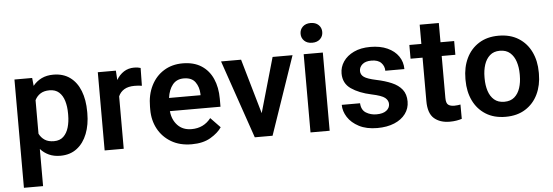

<svg xmlns="http://www.w3.org/2000/svg" viewBox="-56 -910 3723 1292"><g transform="rotate(-5 1806.0 -264.5)"><path d="M526.4 -269.5V-259.3Q526.4 -182.6 502.7 -121.6Q479 -60.5 433.3 -25.4Q387.7 9.8 321.3 9.8Q277.8 9.8 244.6 -5.4Q211.4 -20.5 187 -47.9V203.1H57.6V-528.3H177.2L182.6 -474.6Q207 -504.9 241.2 -521.5Q275.4 -538.1 320.3 -538.1Q387.2 -538.1 433.1 -504.6Q479 -471.2 502.7 -410.6Q526.4 -350.1 526.4 -269.5ZM397 -259.3V-269.5Q397 -316.4 385.7 -354Q374.5 -391.6 350.1 -413.6Q325.7 -435.5 286.1 -435.5Q248.5 -435.5 224.4 -419.9Q200.2 -404.3 187 -377.4V-150.9Q200.2 -124 224.4 -107.9Q248.5 -91.8 287.1 -91.8Q326.7 -91.8 350.8 -114.7Q375 -137.7 386 -175.8Q397 -213.9 397 -259.3Z M910.2 -531.7 908.2 -411.6Q885.7 -415.5 858.9 -415.5Q815.9 -415.5 789.1 -399.4Q762.2 -383.3 749.5 -354V0H620.6V-528.3H742.7L746.6 -464.8Q766.6 -499 796.9 -518.6Q827.1 -538.1 867.2 -538.1Q892.1 -538.1 910.2 -531.7Z M1208.5 9.8Q1128.4 9.8 1070.6 -24.4Q1012.7 -58.6 981.4 -116.5Q950.2 -174.3 950.2 -246.1V-265.6Q950.2 -347.2 981 -408.4Q1011.7 -469.7 1066.7 -503.9Q1121.6 -538.1 1193.8 -538.1Q1269 -538.1 1320.1 -505.4Q1371.1 -472.7 1397 -414.3Q1422.9 -356 1422.9 -279.3V-225.1H1081.1Q1086.4 -167 1121.8 -129.4Q1157.2 -91.8 1216.3 -91.8Q1298.3 -91.8 1347.2 -154.8L1412.1 -87.4Q1387.2 -50.3 1336.4 -20.3Q1285.6 9.8 1208.5 9.8ZM1192.9 -436.5Q1145 -436.5 1117.9 -403.3Q1090.8 -370.1 1083 -314H1295.9V-323.7Q1294.4 -369.6 1270.5 -403.1Q1246.6 -436.5 1192.9 -436.5Z M1588.4 -528.3 1695.3 -157.7 1801.3 -528.3H1936L1754.9 0H1634.8L1453.1 -528.3Z M2002.4 -666.5Q2002.4 -695.3 2022.2 -714.4Q2042 -733.4 2075.7 -733.4Q2109.4 -733.4 2129.2 -714.4Q2148.9 -695.3 2148.9 -666.5Q2148.9 -638.2 2129.2 -619.1Q2109.4 -600.1 2075.7 -600.1Q2042 -600.1 2022.2 -619.1Q2002.4 -638.2 2002.4 -666.5ZM2140.6 -528.3V0H2011.2V-528.3Z M2554.2 -144.5Q2554.2 -168.9 2532.7 -186.8Q2511.2 -204.6 2441.9 -219.2Q2359.4 -236.8 2306.6 -273.2Q2253.9 -309.6 2253.9 -377Q2253.9 -420.4 2278.8 -457Q2303.7 -493.7 2350.3 -515.9Q2397 -538.1 2461.4 -538.1Q2528.8 -538.1 2577.1 -516.1Q2625.5 -494.1 2651.6 -456.1Q2677.7 -418 2677.7 -369.6H2548.8Q2548.8 -400.9 2527.3 -423.3Q2505.9 -445.8 2460.9 -445.8Q2420.9 -445.8 2399.9 -427.2Q2378.9 -408.7 2378.9 -382.8Q2378.9 -357.4 2400.9 -341.8Q2422.9 -326.2 2482.9 -313.5Q2541.5 -301.3 2585.9 -282.2Q2630.4 -263.2 2655.3 -231.7Q2680.2 -200.2 2680.2 -150.4Q2680.2 -104 2653.3 -67.6Q2626.5 -31.2 2577.4 -10.7Q2528.3 9.8 2461.9 9.8Q2389.2 9.8 2338.9 -16.4Q2288.6 -42.5 2262.7 -83Q2236.8 -123.5 2236.8 -166.5H2360.4Q2362.8 -120.6 2394 -101.6Q2425.3 -82.5 2464.4 -82.5Q2508.3 -82.5 2531.2 -100.1Q2554.2 -117.7 2554.2 -144.5Z M3027.8 -528.3V-435.5H2935.5V-152.3Q2935.5 -116.7 2950 -105.7Q2964.4 -94.7 2991.2 -94.7Q3003.9 -94.7 3014.6 -96.2Q3025.4 -97.7 3032.7 -99.1L3033.2 -2.4Q3017.1 2.9 2996.8 6.3Q2976.6 9.8 2951.2 9.8Q2885.7 9.8 2845.9 -24.9Q2806.2 -59.6 2806.2 -142.1V-435.5H2725.1V-528.3H2806.2V-658.2H2935.5V-528.3Z M3081.1 -258.8V-269Q3081.1 -346.2 3110.1 -407Q3139.2 -467.8 3194.6 -502.9Q3250 -538.1 3328.1 -538.1Q3407.2 -538.1 3462.9 -502.9Q3518.6 -467.8 3547.6 -407Q3576.7 -346.2 3576.7 -269V-258.8Q3576.7 -182.1 3547.6 -121.3Q3518.6 -60.5 3463.1 -25.4Q3407.7 9.8 3329.1 9.8Q3250.5 9.8 3194.8 -25.4Q3139.2 -60.5 3110.1 -121.3Q3081.1 -182.1 3081.1 -258.8ZM3210 -269V-258.8Q3210 -212.9 3222.2 -175Q3234.4 -137.2 3260.5 -114.5Q3286.6 -91.8 3329.1 -91.8Q3371.1 -91.8 3397.2 -114.5Q3423.3 -137.2 3435.5 -175Q3447.8 -212.9 3447.8 -258.8V-269Q3447.8 -314 3435.5 -352.1Q3423.3 -390.1 3397 -413.3Q3370.6 -436.5 3328.1 -436.5Q3286.6 -436.5 3260.5 -413.3Q3234.4 -390.1 3222.2 -352.1Q3210 -314 3210 -269Z"/></g></svg>

Font: Vazirmatn UI SemiBold
Style: Regular
Weight: 600
Designer: Saber Rastikerdar
Foundry: Saber Rastikerdar
Version: Version 33.003